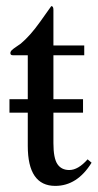

<svg xmlns="http://www.w3.org/2000/svg" viewBox="-20 -604 320 629"><path d="M267 -82 280 -71Q233 5 161 5Q71 5 71 -126V-235H11V-279H71V-423H22Q14 -423 14 -430Q14 -435 18.5 -439.5Q23 -444 33.5 -451Q44 -458 48 -461Q79 -487 111 -532L148 -584Q155 -584 155 -572V-455H256V-423H155V-279H252V-235H155V-135Q155 -86 168 -66.5Q181 -47 207 -47Q236 -47 267 -82Z"/></svg>

Font: STIX
Style: Regular
Weight: 400
Designer: MicroPress Inc., with final additions and corrections provided by Coen Hoffman, Elsevier (retired)
Version: Version 1.1.1